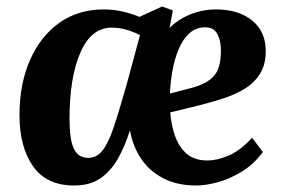

<svg xmlns="http://www.w3.org/2000/svg" viewBox="-20 -557 874 591"><path d="M645 -528Q714 -528 756 -494Q798 -460 798 -400Q798 -358 780 -329.5Q762 -301 732 -283Q702 -265 664 -253Q626 -241 586 -231L504 -211Q507 -172 519 -138Q531 -104 555 -83.5Q579 -63 619 -63Q648 -63 683.5 -78Q719 -93 756 -133L789 -89Q761 -51 724 -28.5Q687 -6 650 4Q613 14 585 14Q524 14 481 -9Q438 -32 413 -70.5Q388 -109 380 -156Q364 -105 342 -67Q320 -29 288 -7.5Q256 14 208 14Q123 14 81.5 -45.5Q40 -105 40 -203Q40 -299 72.5 -372.5Q105 -446 163 -487Q221 -528 299 -528Q331 -528 360 -521Q389 -514 409 -505L479 -537L512 -525L502 -471Q529 -498 566.5 -513Q604 -528 645 -528ZM660 -401Q660 -432 649 -452.5Q638 -473 611 -473Q564 -473 536 -418.5Q508 -364 503 -269L568 -286Q615 -298 637.5 -322Q660 -346 660 -401ZM252 -71Q277 -71 295 -93Q313 -115 330 -165.5Q347 -216 371 -301L411 -449Q394 -458 370.5 -465Q347 -472 324 -472Q261 -472 227.5 -395.5Q194 -319 194 -191Q194 -127 207.5 -99Q221 -71 252 -71Z"/></svg>

Font: Literata 36pt
Style: Bold Italic
Weight: 700
Italic angle: -2°
Designer: Latin by Veronika Burian and Jose Scaglione. Greek by Irene Vlachou. Cyrillic by Vera Evstafieva
Foundry: TypeTogether
Version: Version 3.002